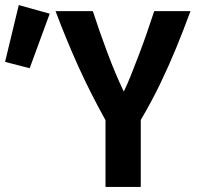

<svg xmlns="http://www.w3.org/2000/svg" viewBox="-204 -737 784 757"><path d="M212 0V-263Q151 -373 104.5 -476Q58 -579 15 -693H162Q188 -613 219.5 -529Q251 -445 284 -376Q297 -402 312.5 -441Q328 -480 345 -524.5Q362 -569 377 -613Q392 -657 404 -693H547Q519 -617 490 -546.5Q461 -476 427.5 -406.5Q394 -337 351 -264V0ZM-87 -468 -184 -493 -130 -717 -8 -683Z"/></svg>

Font: Ubuntu Sans Mono
Style: Regular
Weight: 400
Monospace: yes
Designer: Dalton Maag Ltd
Foundry: Dalton Maag Ltd
Version: Version 1.006